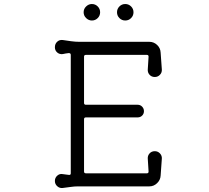

<svg xmlns="http://www.w3.org/2000/svg" viewBox="-20 -924 1040 955"><path d="M437 -822Q421 -822 408.5 -834Q396 -846 396 -863Q396 -880 408.5 -892Q421 -904 437 -904Q454 -904 466 -892Q478 -880 478 -863Q478 -846 466 -834Q454 -822 437 -822ZM603 -822Q586 -822 574 -834Q562 -846 562 -863Q562 -880 574 -892Q586 -904 603 -904Q620 -904 632 -892Q644 -880 644 -863Q644 -846 632 -834Q620 -822 603 -822ZM292 11Q277 13 265 2.5Q253 -8 253 -24Q253 -40 265 -50.5Q277 -61 292 -58Q299 -57 307 -56Q315 -55 323 -54H325Q332 -54 332 -62V-651Q332 -660 322 -660Q315 -659 307 -658Q299 -657 292 -655Q276 -653 264.5 -663Q253 -673 253 -689Q253 -706 264.5 -716.5Q276 -727 292 -725Q312 -722 333.5 -719Q355 -716 375 -716H723Q745 -716 761.5 -700.5Q778 -685 779 -662L785 -578Q786 -563 775.5 -552Q765 -541 750 -541Q734 -541 724 -552Q714 -563 715 -578L719 -642Q719 -651 711 -651H407Q398 -651 398 -642V-412Q398 -403 407 -403H664Q678 -403 687 -393.5Q696 -384 696 -371Q696 -358 687 -349Q678 -340 664 -340H407Q398 -340 398 -331V-71Q398 -62 407 -62H711Q719 -62 719 -71L715 -135Q714 -150 724 -161Q734 -172 750 -172Q765 -172 775.5 -161Q786 -150 785 -135L779 -51Q778 -29 761.5 -13Q745 3 723 3H369Q350 3 330 6Q310 9 292 11Z"/></svg>

Font: Kiwi Maru Light
Style: Regular
Weight: 300
Designer: Hiroki-Chan
Version: Version 1.100